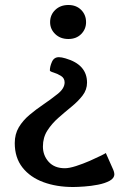

<svg xmlns="http://www.w3.org/2000/svg" viewBox="-20 -561 511 769"><path d="M253.9 -404.8Q221.7 -404.8 201.2 -424.6Q180.7 -444.3 180.7 -472.2Q180.7 -501.5 201.2 -521.2Q221.7 -541 253.9 -541Q285.6 -541 305.2 -521.2Q324.7 -501.5 324.7 -472.2Q324.7 -444.3 305.2 -424.6Q285.6 -404.8 253.9 -404.8ZM242.7 -327.1Q328.6 -302.2 328.6 -230Q328.6 -201.7 310.8 -178.5Q293 -155.3 266.6 -133.8Q240.2 -112.3 213.9 -89.1Q187.5 -65.9 169.7 -38.1Q151.9 -10.3 151.9 25.9Q151.9 61.5 175 87.2Q198.2 112.8 239.7 112.8Q257.3 112.8 284.7 104Q312 95.2 339.4 83.3Q366.7 71.3 385.3 62Q403.8 52.7 403.8 51.8L434.1 120.1Q435.5 124.5 436.8 128.4Q438 132.3 438 136.2Q438 152.8 419.2 163.1Q400.4 173.3 372.8 178.7Q345.2 184.1 317.6 186Q290 188 272.9 188Q206.5 188 153.6 168.5Q100.6 148.9 69.8 109.6Q39.1 70.3 39.1 12.2Q39.1 -23.9 55.4 -51.3Q71.8 -78.6 97.9 -100.6Q124 -122.6 153.6 -142.6Q183.1 -162.6 210 -184.1Q238.8 -206.5 238.8 -231Q238.8 -248 224.1 -257.1Q209.5 -266.1 194.6 -270.5Q179.7 -274.9 179.7 -278.8Q179.7 -294.4 188 -313.2Q196.3 -332 215.8 -332Q226.6 -332 242.7 -327.1Z"/></svg>

Font: Artifika
Style: Regular
Weight: 400
Designer: Yulya Zhdanova, Ivan Petrov | Cyreal.org
Foundry: Cyreal.org
Version: Version 1.102; ttfautohint (v1.8.4.7-5d5b)